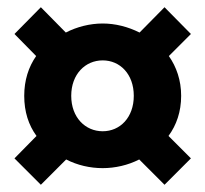

<svg xmlns="http://www.w3.org/2000/svg" viewBox="-20 -595 568 531"><path d="M20 -157 93 -84 163 -154C194 -138 229 -130 264 -130C298 -130 334 -138 365 -154L435 -84L508 -157L446 -219C468 -249 481 -286 481 -330C481 -373 468 -410 447 -440L508 -501L435 -575L366 -505C334 -521 299 -530 264 -530C229 -530 193 -521 162 -505L93 -575L20 -501L80 -440C59 -410 47 -373 47 -330C47 -286 59 -249 81 -219ZM350 -330C350 -270 312 -232 264 -232C216 -232 177 -270 177 -330C177 -390 216 -428 264 -428C312 -428 350 -390 350 -330Z"/></svg>

Font: Cambridge Sans Bold
Style: Regular
Weight: 700
Version: Version 2.020;PS 002.020;hotconv 1.0.88;makeotf.lib2.5.64775